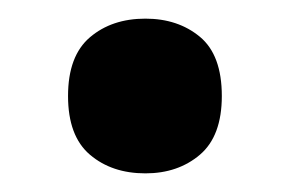

<svg xmlns="http://www.w3.org/2000/svg" viewBox="-20 -456 311 206"><path d="M53 -353Q53 -396 76.5 -416Q100 -436 136 -436Q171 -436 194.5 -416.5Q218 -397 218 -353Q218 -310 194.5 -290Q171 -270 136 -270Q100 -270 76.5 -290Q53 -310 53 -353Z"/></svg>

Font: Noto Sans Lao UI SemCond
Style: Bold
Weight: 700
Width: 4
Designer: Monotype Design Team
Foundry: Monotype Imaging Inc.
Version: Version 2.000; ttfautohint (v1.8.4.7-5d5b)